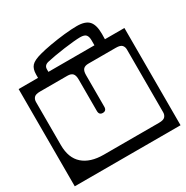

<svg xmlns="http://www.w3.org/2000/svg" viewBox="-170 -750 870 896"><g transform="rotate(-30 265.0 -301.5)"><path d="M445.5 -533Q445.5 -518.5 445 -504H550V20H-20V-504H84.5Q84.5 -512.5 84.5 -521Q84.5 -552 98.8 -567.8Q113 -583.5 152.5 -594Q178 -601 216.2 -607.8Q254.5 -614.5 293.8 -618.8Q333 -623 361.5 -623Q407.5 -623 426.5 -602Q445.5 -581 445.5 -533ZM140.5 -518V-504H388.5V-531Q388.5 -550.5 380.5 -560.2Q372.5 -570 348.5 -570Q336 -570 312.2 -567.8Q288.5 -565.5 260.8 -561.8Q233 -558 207.2 -553.5Q181.5 -549 164.5 -545Q140.5 -539.5 140.5 -518ZM61 -444Q37 -444 28.5 -434.8Q20 -425.5 20 -411V-179Q20 -109.5 59.5 -74.8Q99 -40 171 -40H469Q493 -40 501.5 -49.5Q510 -59 510 -73V-411Q510 -425.5 501.5 -434.8Q493 -444 469 -444H322Q302.5 -444 293.8 -434.8Q285 -425.5 285 -403V-233Q285 -211 265 -211Q245 -211 245 -233V-403Q245 -425.5 236 -434.8Q227 -444 208 -444Z"/></g></svg>

Font: Honk Rounded
Style: Regular
Weight: 400
Designer: Noopur Datye & Yesha Goshar
Foundry: Ek Type
Version: Version 1.000